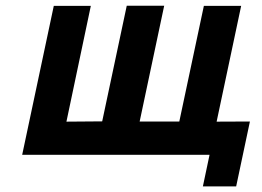

<svg xmlns="http://www.w3.org/2000/svg" viewBox="-20 -545 924 676"><path d="M426.3 -524.9H558.1L471.7 -117.2H611.3L697.8 -524.4H829.1L742.7 -116.7L859.9 -117.2L811.5 111.3H694.3L717.8 0H58.1L169.4 -524.4H299.8L213.9 -116.7L339.8 -117.7Z"/></svg>

Font: Tuffy
Style: BoldItalic
Weight: 700
Italic angle: -12°
Designer: Thatcher Ulrich, Karoly Barta, Michael Everson
Version: Version 001.271